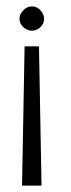

<svg xmlns="http://www.w3.org/2000/svg" viewBox="-20 -430 222 601"><path d="M53 -345Q41 -356 41 -371Q41 -386 53 -398Q65 -410 80 -410Q95 -410 106.5 -398Q118 -386 118 -371Q118 -356 106.5 -345Q95 -334 80 -334Q65 -334 53 -345ZM110 151H49L57 -285H102Z"/></svg>

Font: Bhavuka
Style: Regular
Weight: 400
Version: 2.94.0; ttfautohint (v1.2) -l 7 -r 28 -G 50 -x 13 -D deva -f